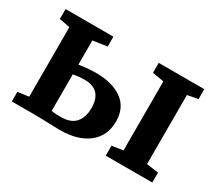

<svg xmlns="http://www.w3.org/2000/svg" viewBox="-106 -775 1129 998"><g transform="rotate(30 458.5 -276.0)"><path d="M600.5 0V-59.5L667 -70V-484L598 -496V-555.5H871.5V-496L808.5 -484V-69.5L880 -59.5V0ZM37 0V-57.5L103 -66.5V-484L39 -496V-555.5H326V-496L241 -484V-339Q258.5 -341.5 286.2 -344.5Q314 -347.5 343 -347.5Q442 -347.5 500.2 -305Q558.5 -262.5 558.5 -180Q558.5 -93 496 -44.5Q433.5 4 326 4Q316.5 4 295.2 3.2Q274 2.5 248.8 1.8Q223.5 1 201 0.5Q178.5 0 165.5 0ZM296 -57Q357.5 -57 385.2 -89.2Q413 -121.5 413 -176.5Q413 -287 308.5 -287Q290.5 -287 272.5 -285Q254.5 -283 241 -280.5V-61Q263.5 -57 296 -57Z"/></g></svg>

Font: Merriweather
Style: Bold
Weight: 700
Designer: Eben Sorkin
Foundry: Eben Sorkin
Version: Version 2.100; ttfautohint (v1.7.19-72a1) -l 8 -r 50 -G 200 